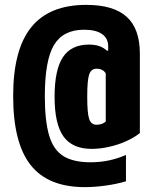

<svg xmlns="http://www.w3.org/2000/svg" viewBox="-20 -654 640 788"><path d="M328 114Q177 114 105.5 23Q34 -68 34 -260Q34 -450 108 -542Q182 -634 334 -634Q446 -634 500 -585Q554 -536 554 -434V-108Q532 -90 499 -75Q466 -60 428.5 -51.5Q391 -43 356 -43Q277 -43 240.5 -94Q204 -145 204 -257Q204 -367 238 -419Q272 -471 345 -471Q368 -471 385.5 -465.5Q403 -460 419 -446H424V-464Q424 -497 398.5 -514.5Q373 -532 325 -532Q239 -532 201.5 -469Q164 -406 164 -260Q164 -158 181.5 -98.5Q199 -39 240 -13.5Q281 12 351 12Q391 12 426.5 4.5Q462 -3 497 -18V90Q461 101 415 107.5Q369 114 328 114ZM376 -142Q388 -142 397.5 -145.5Q407 -149 414 -155V-352Q410 -361 400 -366.5Q390 -372 376 -372Q354 -372 346 -348.5Q338 -325 338 -257Q338 -189 346 -165.5Q354 -142 376 -142Z"/></svg>

Font: M PLUS Code Latin Expanded
Style: Bold
Weight: 700
Width: 7
Designer: Coji Morishita
Foundry: UNDERFOREST DESIGN
Version: Version 1.002; ttfautohint (v1.8.3)